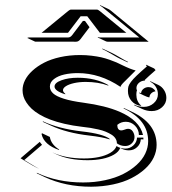

<svg xmlns="http://www.w3.org/2000/svg" viewBox="-20 -685 650 727"><path d="M57.9 -85.7 130.6 -147.9Q134.3 -142.1 139.2 -136.7L72 -79.1Q75 -77.4 95 -65.1Q115 -52.7 128.4 -45.7Q115 -51.8 102.4 -59Q89.8 -66.2 76.4 -74.5Q63 -82.8 57.9 -85.7ZM65.4 -343.8Q65.4 -362.5 74.7 -381.3Q84 -400.1 102.7 -417.2Q121.3 -434.3 147 -447.6Q172.6 -460.9 208 -468.8Q243.4 -476.6 283.2 -476.6Q305.9 -476.6 327 -474Q348.1 -471.4 363.3 -468Q378.4 -464.6 395 -458.7Q411.6 -452.9 421 -448.7Q430.4 -444.6 444.1 -437.7Q475.6 -422.4 493.7 -418.2L457.3 -381.8Q456.3 -380.9 454 -378.5Q451.7 -376.2 450.8 -375.4Q450 -374.5 448 -372.6Q446 -370.6 445.3 -369.8Q444.6 -368.9 443.1 -367.3Q441.7 -365.7 441 -364.9Q440.4 -364 439.5 -362.7Q438.5 -361.3 438 -360.4Q437.5 -359.4 437 -358.2Q436.5 -356.9 436.3 -356Q358.6 -408.2 274.4 -408.2Q246.6 -408.2 223.1 -402.8Q199.7 -397.5 184.3 -385.6Q168.9 -373.8 168.9 -357.4Q168.9 -342.5 181.2 -331.3Q193.4 -320.1 221.8 -311.2Q250.2 -302.2 296.1 -296.1Q379.4 -284.9 432.6 -262Q508.8 -229.2 521.5 -173.8H505.9Q505.9 -194.3 491.2 -209.1Q476.6 -223.9 456.1 -223.9Q438 -223.9 424.1 -212.2Q424.1 -191.4 439.2 -191.2Q444.3 -191.2 452 -194.2Q459.7 -197.3 464.8 -197.3Q476.3 -197.3 482.8 -187.3Q489.3 -177.2 489.3 -166.3Q489.3 -152.1 479 -142.1Q468.8 -132.1 454.1 -132.1Q436.5 -132.1 422.6 -142.3Q422.6 -152.3 417.1 -160.9Q411.6 -169.4 401.6 -175.5Q391.6 -181.6 379.8 -186.5Q367.9 -191.4 352.2 -194.9Q336.4 -198.5 322.3 -200.8Q308.1 -203.1 291.3 -204.8Q255.1 -209 224.2 -216.2Q193.4 -223.4 170.5 -232.1Q147.7 -240.7 129.6 -251.5Q111.6 -262.2 99.7 -273.4Q87.9 -284.7 80 -296.9Q72 -309.1 68.7 -320.6Q65.4 -332 65.4 -343.8ZM83 -541.3 88.4 -543.2H238.3Q246.6 -543.2 253.4 -552.2L293.9 -605.7H301.8L319.1 -581.8L318.1 -580.8L284.9 -536.9Q277.6 -527.1 268.3 -527.1L113 -527.3ZM119.4 -30.8Q197.3 5.9 294.9 5.9Q338.6 5.9 377.8 -2.7Q417 -11.2 446.4 -26.1Q475.8 -41 497.4 -60.7Q519 -80.3 530 -103.4Q541 -126.5 541 -150.4Q541 -231 448 -274.4L449 -276.1L479 -262Q573 -218 573 -136.2Q573 -111.8 561.9 -88.5Q550.8 -65.2 528.9 -45.3Q507.1 -25.4 477.4 -10.3Q447.8 4.9 408.3 13.3Q368.9 21.7 325 22Q227.5 22 149.7 -14.4L119.6 -28.6ZM137.5 -177 138.7 -180.7 168.7 -166.5Q173.3 -137.9 204.1 -118.9L203.1 -117.2Q146.2 -137.2 137.5 -177ZM137.5 -560.8 238 -643.3Q244.6 -648.7 249 -648.7H346.7Q351.3 -648.7 357.7 -643.3L458.3 -560.8H358.2L310.5 -623.3H285.2Q237.8 -561 237.5 -560.8ZM142.1 -223.6 142.6 -225.6Q202.6 -197.5 289.3 -187.5Q372.1 -178.2 396.2 -158.4L394.3 -157.5Q366 -166.3 319.1 -171.6Q232.4 -181.6 172.4 -209.7ZM179.7 -107.2V-107.4Q227.8 -85 297.9 -85Q327.9 -85 353.6 -90.2Q379.4 -95.5 397.7 -106.3Q416 -117.2 421.1 -131.8Q436.3 -122.3 454.1 -122.3Q471.9 -122.3 485 -134.4Q498 -146.5 499 -164.1H522.7Q522.9 -160.6 523.2 -157.2L513.2 -157.5Q512.2 -139.9 499.1 -127.8Q486.1 -115.7 468.3 -115.7Q454.3 -115.7 441.9 -121.3L435.1 -124.8Q429.9 -110.4 411.5 -99.6Q393.1 -88.9 367.4 -83.6Q341.8 -78.4 312 -78.4Q241.7 -78.4 193.8 -100.6ZM186.5 -357.4Q186.5 -371.6 212.8 -381.1Q239 -390.6 274.4 -390.6Q342.3 -390.6 390.9 -362.5L389.4 -361.1Q352.3 -374.8 304.4 -374.8Q280.5 -374.8 260.7 -370.4Q241 -366 229.7 -358.8Q218.5 -351.6 218.5 -343.5Q218.5 -336.7 227.1 -330.1V-327.9Q186.5 -340.6 186.5 -357.4ZM350.3 -543 350.8 -544.9Q354 -543.2 357.4 -543.2H507.3L368.9 -657Q363.3 -661.6 358.2 -663.8L359.6 -665.3L389.9 -651.1Q394.8 -648.9 400.1 -644.5L542.7 -527.1H387.5Q383.8 -527.1 380.4 -528.8ZM367.2 -499.3 367.7 -501.2Q369.1 -500.5 370.8 -499.8L400.9 -485.8Q412.4 -480.5 435.1 -467Q457.8 -453.6 464.6 -450.7L463.4 -449Q462.4 -449.5 451.5 -454.6Q440.7 -459.7 434.3 -462.6Q427.2 -465.8 403.3 -479.9Q379.4 -493.9 367.2 -499.3ZM464.4 -340.6Q464.4 -350.8 466.2 -357.5Q468 -364.3 475.8 -374.9Q483.6 -385.5 497.2 -398.4Q510.7 -411.4 536.4 -433.8L533.2 -437.3L533.4 -439.9L563.7 -425.8L569.1 -419.4Q541.5 -395.3 527.6 -381.8L529.5 -379.9Q515.9 -379.9 506.2 -371.5Q496.6 -363 496.6 -351.3Q496.6 -346.7 498.8 -342.5L497.8 -340.6Q496.3 -334.7 496.3 -326.4Q496.3 -301.5 513.4 -286.1L515.1 -283.7Q492.2 -286.6 478.3 -302.4Q464.4 -318.1 464.4 -340.6ZM487.8 -288.8Q505.1 -280.3 524.4 -280.3Q546.4 -280.3 562.1 -294.3Q577.9 -308.3 577.9 -328.1Q577.9 -344 569.7 -356.8Q561.5 -369.6 548.3 -375.7L549.6 -377.4L579.6 -363.3Q593 -356.9 601.4 -343.6Q609.9 -330.3 609.9 -314Q609.9 -293.5 593.6 -278.9Q577.4 -264.4 554.4 -264.4Q535.9 -264.4 519 -272.2L488.8 -286.1ZM506.8 -332.5 507.3 -334.5Q510.5 -333 514.2 -332.5Q515.1 -342 523.3 -348.6Q531.5 -355.2 542.5 -355.2Q551 -355.2 558.1 -350.8Q565.2 -346.4 568.8 -339.1L566.9 -338.9Q557.9 -337.2 551.9 -330.8Q545.9 -324.5 545.9 -316.4Q542.2 -316.4 535.8 -318.8Q529.3 -321.3 523.8 -324Q518.3 -326.7 506.8 -332.5Z"/></svg>

Font: AgreloyS1
Style: Medium
Weight: 400
Designer: gluk
Foundry: gluk
Version: Version 0.27